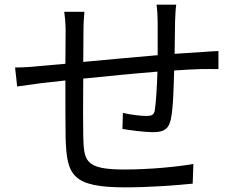

<svg xmlns="http://www.w3.org/2000/svg" viewBox="-20 -791 1040 828"><path d="M45 -500 54 -418C81 -422 124 -428 155 -432L262 -444C262 -344 262 -238 263 -195C268 -36 290 17 521 17C622 17 744 8 811 1L814 -84C749 -72 625 -60 517 -60C344 -60 342 -98 339 -206C338 -245 338 -349 339 -452C439 -462 556 -474 659 -482C657 -419 653 -351 648 -318C645 -295 634 -291 610 -291C587 -291 544 -296 510 -304L508 -235C535 -230 604 -221 640 -221C686 -221 708 -234 717 -278C727 -325 729 -414 731 -487C775 -490 813 -492 843 -493C868 -493 906 -494 922 -493V-571C898 -570 870 -568 844 -566L733 -559L735 -699C736 -720 737 -754 740 -771H655C658 -754 660 -718 660 -696V-553C553 -544 437 -533 339 -524L340 -659C340 -690 342 -717 344 -740H257C261 -709 263 -686 263 -655L262 -516L149 -506C113 -502 76 -500 45 -500Z"/></svg>

Font: GenYoGothic2 TW R
Style: Regular
Weight: 400
Version: Version 2.100;PS 2.1;hotconv 16.6.51;makeotf.lib2.5.65220 DE